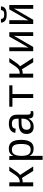

<svg xmlns="http://www.w3.org/2000/svg" viewBox="1620 -2374 960 4241"><g transform="rotate(-90 2100.5 -253.0)"><path d="M106.4 -528.3H194.3V-296.9Q249.5 -296.9 285.6 -319.8Q321.8 -342.8 357.9 -397L445.8 -528.3H540.5L430.2 -369.6Q392.1 -315.4 356.9 -290L544.9 0H445.3L290.5 -248.5Q273.9 -241.2 247.1 -236.3Q220.2 -231.4 194.3 -231.4V0H106.4Z M1132.3 -266.6Q1132.3 9.8 940.9 9.8Q820.8 9.8 779.3 -80.1H776.9Q778.8 -76.2 778.8 1V207.5H690.4V-418.9Q690.4 -502 687.5 -528.3H772.9Q773.4 -526.4 774.4 -513.9Q775.4 -501.5 776.6 -477.3Q777.8 -453.1 777.8 -441.4H779.8Q804.2 -492.7 842 -515.9Q879.9 -539.1 940.9 -539.1Q1037.6 -539.1 1085 -472.4Q1132.3 -405.8 1132.3 -266.6ZM1041.5 -266.6Q1041.5 -377 1011.7 -424.1Q981.9 -471.2 918 -471.2Q844.2 -471.2 811.5 -417.7Q778.8 -364.3 778.8 -255.9Q778.8 -151.9 811.5 -103.5Q844.2 -55.2 917 -55.2Q981.9 -55.2 1011.7 -104.5Q1041.5 -153.8 1041.5 -266.6Z M1737.8 -54.2Q1750.5 -54.2 1766.6 -57.6V-2.9Q1733.4 4.9 1698.7 4.9Q1649.9 4.9 1627.7 -20.8Q1605.5 -46.4 1602.5 -101.1H1599.6Q1567.9 -42 1524.7 -16.1Q1481.4 9.8 1418 9.8Q1340.8 9.8 1301.8 -32.2Q1262.7 -74.2 1262.7 -147.5Q1262.7 -317.9 1484.4 -320.3L1599.6 -322.3V-351.1Q1599.6 -415 1573.7 -443.1Q1547.9 -471.2 1491.2 -471.2Q1433.6 -471.2 1408.2 -450.7Q1382.8 -430.2 1377.9 -387.2L1286.1 -395.5Q1308.6 -538.1 1492.7 -538.1Q1590.3 -538.1 1639.4 -492.4Q1688.5 -446.8 1688.5 -360.4V-132.8Q1688.5 -93.8 1698.7 -74Q1709 -54.2 1737.8 -54.2ZM1440.4 -57.1Q1487.3 -57.1 1523.4 -79.6Q1559.6 -102.1 1579.6 -139.6Q1599.6 -177.2 1599.6 -217.3V-260.7L1506.8 -258.8Q1449.2 -257.8 1418.9 -246.1Q1388.7 -234.4 1371.8 -210.2Q1355 -186 1355 -146Q1355 -106 1376.7 -81.5Q1398.4 -57.1 1440.4 -57.1Z M1863.8 -528.3H2336.4V-459H2144V0H2056.2V-459H1863.8Z M2506.8 -528.3H2594.7V-296.9Q2649.9 -296.9 2686 -319.8Q2722.2 -342.8 2758.3 -397L2846.2 -528.3H2940.9L2830.6 -369.6Q2792.5 -315.4 2757.3 -290L2945.3 0H2845.7L2690.9 -248.5Q2674.3 -241.2 2647.5 -236.3Q2620.6 -231.4 2594.7 -231.4V0H2506.8Z M3175.8 -528.3V-239.3L3170.9 -104L3414.6 -528.3H3510.7V0H3426.8V-322.3Q3426.8 -354 3430.2 -402.8L3431.6 -426.3L3184.6 0H3090.8V-528.3Z M3775.9 -528.3V-239.3L3771 -104L4014.6 -528.3H4110.8V0H4026.9V-322.3Q4026.9 -354 4030.3 -402.8L4031.7 -426.3L3784.7 0H3690.9V-528.3ZM3900.9 -585.9Q3726.1 -585.9 3721.7 -712.9H3801.8Q3804.2 -675.3 3826.7 -657.7Q3849.1 -640.1 3900.9 -640.1Q3952.1 -640.1 3974.9 -657.7Q3997.6 -675.3 4000 -712.9H4080.1Q4075.7 -585.9 3900.9 -585.9Z"/></g></svg>

Font: Liberation Mono
Style: Regular
Weight: 400
Monospace: yes
Designer: Steve Matteson
Foundry: Ascender Corporation
Version: Version 2.1.5